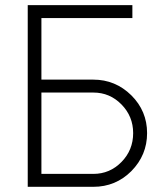

<svg xmlns="http://www.w3.org/2000/svg" viewBox="-20 -720 625 740"><path d="M339.8 -413.1Q424.8 -413.1 486.3 -352.5Q546.9 -292 546.9 -207Q546.9 -122.1 486.3 -60.5Q425.8 0 339.8 0Q255.9 0 86.9 0Q86.9 -174.8 86.9 -700.2Q187.5 -700.2 490.2 -700.2Q490.2 -687.5 490.2 -650.4Q402.3 -650.4 139.6 -650.4Q139.6 -590.8 139.6 -413.1Q190.4 -413.1 339.8 -413.1ZM339.8 -49.8Q403.3 -49.8 448.2 -95.7Q493.2 -141.6 493.2 -207Q493.2 -271.5 448.2 -317.4Q403.3 -363.3 339.8 -363.3Q273.4 -363.3 139.6 -363.3Q139.6 -285.2 139.6 -49.8Q190.4 -49.8 339.8 -49.8Z"/></svg>

Font: LeFont
Style: ExtraLight
Weight: 200
Designer: Leryon MEDIA
Version: Version 1.0